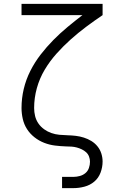

<svg xmlns="http://www.w3.org/2000/svg" viewBox="-20 -755 640 990"><path d="M300 215V157H359Q375 157 391.5 152.5Q408 148 420.5 137.5Q433 127 438.5 111Q444 95 444 79Q444 65 439 52Q434 39 424 30Q414 21 401.5 15Q389 9 376 5.5Q363 2 349 1Q335 0 322 0H321Q292 -1 263.5 -4.5Q235 -8 208 -18.5Q181 -29 158 -47Q135 -65 119.5 -89Q104 -113 97.5 -141.5Q91 -170 91 -198Q91 -248 102.5 -296.5Q114 -345 136.5 -389.5Q159 -434 189.5 -473.5Q220 -513 255 -548.5Q290 -584 328 -615.5Q366 -647 405 -677H91V-735H509V-677Q466 -648 424.5 -617Q383 -586 344.5 -551.5Q306 -517 271.5 -478.5Q237 -440 210.5 -395.5Q184 -351 170 -300.5Q156 -250 156 -198Q156 -177 161 -156.5Q166 -136 178 -118.5Q190 -101 207.5 -88.5Q225 -76 245 -69Q265 -62 286.5 -60Q308 -58 329 -57.5Q350 -57 371 -54.5Q392 -52 412.5 -45.5Q433 -39 451 -28Q469 -17 482.5 -0.5Q496 16 502.5 36.5Q509 57 509 78Q509 107 498.5 135Q488 163 466 181.5Q444 200 415.5 207.5Q387 215 359 215Z"/></svg>

Font: Iosevka Aile Light
Style: Regular
Weight: 300
Designer: Belleve Invis
Foundry: Belleve Invis
Version: Version 27.3.5; ttfautohint (v1.8.4)